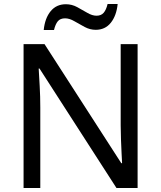

<svg xmlns="http://www.w3.org/2000/svg" viewBox="-20 -933 800 953"><path d="M663 0H558L176 -593H172Q174 -558 177 -506Q180 -454 180 -399V0H97V-714H201L582 -123H586Q585 -139 583.5 -171Q582 -203 580.5 -241Q579 -279 579 -311V-714H663ZM197 -784Q203 -843 231.5 -877.5Q260 -912 307 -912Q337 -912 363.5 -897.5Q390 -883 414 -869Q438 -855 459 -855Q482 -855 494.5 -869.5Q507 -884 514 -913H564Q558 -855 530 -820Q502 -785 455 -785Q427 -785 400.5 -799Q374 -813 349.5 -827.5Q325 -842 303 -842Q279 -842 267 -827.5Q255 -813 248 -784Z"/></svg>

Font: Noto Sans Sogdian
Style: Regular
Weight: 400
Designer: Monotype Design Team
Foundry: Monotype Imaging Inc.
Version: Version 2.002; ttfautohint (v1.8.4.7-5d5b)